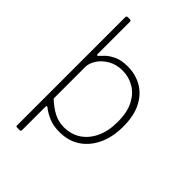

<svg xmlns="http://www.w3.org/2000/svg" viewBox="-263 -845 1114 1114"><g transform="rotate(45 294.0 -288.5)"><path d="M119 -742Q129 -742 129 -731V-468Q129 -460 132 -459Q135 -458 141 -464Q149 -473 167.5 -491Q186 -509 219 -524.5Q252 -540 304 -540Q368 -540 419.5 -510.5Q471 -481 501.5 -422.5Q532 -364 532 -275Q532 -190 502.5 -126Q473 -62 419.5 -26Q366 10 292 10Q241 10 204 -6Q167 -22 145 -40Q137 -47 134 -45Q131 -43 131 -33V155Q131 165 122 165H99Q91 165 91 156V-730Q91 -737 93.5 -739.5Q96 -742 103 -742H119ZM131 -104Q168 -69 206.5 -48.5Q245 -28 291 -28Q349 -28 393.5 -57Q438 -86 464 -140.5Q490 -195 490 -271Q490 -351 463 -402Q436 -453 392.5 -477.5Q349 -502 299 -502Q249 -502 211 -480Q173 -458 152 -426Q131 -394 131 -364V-104Z"/></g></svg>

Font: Libre Franklin Thin
Style: Regular
Weight: 100
Designer: Pablo Impallari, Rodrigo Fuenzalida, Nhung Nguyen
Foundry: Impallari Type
Version: Version 3.000